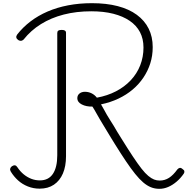

<svg xmlns="http://www.w3.org/2000/svg" viewBox="-20 -1168 1184 1207"><path d="M982 19Q953 19 928.5 9Q904 -1 880 -21.5Q856 -42 829.5 -75Q803 -108 772 -154Q741 -200 703 -261Q689 -283 676.5 -304Q664 -325 652 -344.5Q640 -364 629 -382.5Q618 -401 606.5 -420Q595 -439 584.5 -458.5Q574 -478 561 -498Q522 -497 494 -511.5Q466 -526 466 -550Q466 -569 479.5 -580Q493 -591 514 -591Q536 -591 555.5 -581.5Q575 -572 589 -554Q655 -566 709 -594Q763 -622 802 -663.5Q841 -705 861.5 -757.5Q882 -810 882 -869Q882 -924 860 -966Q838 -1008 795.5 -1037Q753 -1066 692.5 -1081.5Q632 -1097 554 -1097Q460 -1097 380.5 -1076.5Q301 -1056 237.5 -1016.5Q174 -977 128 -919Q121 -913 113.5 -911.5Q106 -910 95 -916Q84 -924 82.5 -932.5Q81 -941 88 -951Q124 -997 172 -1033.5Q220 -1070 279 -1095.5Q338 -1121 408 -1134.5Q478 -1148 558 -1148Q649 -1148 720 -1129.5Q791 -1111 840 -1075Q889 -1039 914.5 -988Q940 -937 940 -872Q940 -818 925 -770.5Q910 -723 882 -681Q854 -639 814.5 -605.5Q775 -572 724.5 -548Q674 -524 615 -512Q625 -495 633.5 -479.5Q642 -464 651.5 -447Q661 -430 672 -413.5Q683 -397 694 -378.5Q705 -360 717 -339.5Q729 -319 744 -296Q785 -230 815.5 -184Q846 -138 869.5 -108Q893 -78 912.5 -62Q932 -46 948.5 -39.5Q965 -33 984 -33Q1016 -33 1042.5 -50Q1069 -67 1095 -103Q1102 -111 1110 -112.5Q1118 -114 1128 -105Q1138 -99 1139 -91Q1140 -83 1135 -76Q1115 -47 1089.5 -25.5Q1064 -4 1037 7.5Q1010 19 982 19ZM229 18Q190 18 155 4Q120 -10 93.5 -34Q67 -58 48 -89Q42 -99 44 -107.5Q46 -116 55 -123Q66 -130 74.5 -128.5Q83 -127 89 -117Q107 -90 129 -72Q151 -54 176.5 -44Q202 -34 231 -34Q285 -34 312.5 -75Q340 -116 340 -192V-960Q340 -971 346.5 -975.5Q353 -980 368 -980Q382 -980 388.5 -975.5Q395 -971 395 -961V-186Q395 -123 375.5 -77.5Q356 -32 319 -7Q282 18 229 18Z"/></svg>

Font: Playwrite CL ExtraLight
Style: Regular
Weight: 200
Designer: Veronika Burian, José Scaglione
Foundry: TypeTogether
Version: Version 1.002